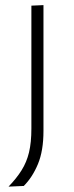

<svg xmlns="http://www.w3.org/2000/svg" viewBox="-20 -516 282 731"><path d="M12.5 194.5Q43 163 62.2 132.2Q81.5 101.5 90.5 64Q99.5 26.5 99.5 -26.5V-494.5L145.5 -496.5V-17.5Q145.5 58 124.5 108.5Q103.5 159 70.5 192Z"/></svg>

Font: Heraclito ExtraLight
Style: Regular
Weight: 200
Designer: Kostas Bartsokas (font) & Cristiano Sobral (main changes)
Foundry: Kostas Bartsokas (font) & Cristiano Sobral (main changes)
Version: Version 1.00;July 8, 2020;FontCreator 13.0.0.2655 64-bit